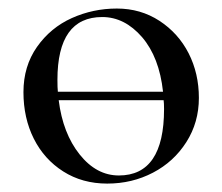

<svg xmlns="http://www.w3.org/2000/svg" viewBox="-20 -419 523 452"><path d="M366.2 -162.1Q366.2 -176.3 365.2 -183.1H118.2Q127.9 -105 167.5 -55.4Q207 -5.9 259.8 -5.9Q366.2 -5.9 366.2 -162.1ZM115.2 -231Q115.2 -211.9 116.2 -203.1H363.8Q355 -284.2 314.5 -331.5Q273.4 -378.9 220.7 -378.9Q115.2 -378.9 115.2 -231ZM424.1 -293.5Q448.2 -246.1 448.2 -188.5Q448.2 -130.9 418.7 -84.5Q389.2 -38.1 340.1 -12.5Q291 13.2 232.4 13.2Q173.8 13.2 128.9 -15.4Q84 -43.9 59.6 -92.5Q35.2 -141.1 35.2 -202.1Q35.2 -263.2 67.1 -308.6Q99.1 -354 149.2 -376.5Q199.2 -398.9 255.1 -398.9Q311 -398.9 355.5 -369.9Q399.9 -340.8 424.1 -293.5Z"/></svg>

Font: Cormorant-Medium
Style: Regular
Weight: 500
Designer: Christian Thalmann (Catharsis Fonts)
Version: Version 3.000